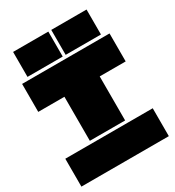

<svg xmlns="http://www.w3.org/2000/svg" viewBox="-208 -1012 1032 1132"><g transform="rotate(-30 307.5 -445.5)"><path d="M605 -700.2V-509.8H428.2V-210H188V-509.8H9.8V-700.2ZM9.8 -1V-190.9H605V-1ZM58.1 -720.2V-890.1H297.9V-720.2ZM317.9 -720.2V-890.1H558.1V-720.2Z"/></g></svg>

Font: Nastup Basic
Style: Regular
Weight: 400
Designer: Maksym Kobuzan
Foundry: Zakznak
Version: Version 1.020;FEAKit 1.0